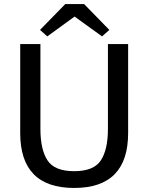

<svg xmlns="http://www.w3.org/2000/svg" viewBox="-20 -918 734 950"><path d="M614 -700V-260Q614 12 347 12Q80 12 80 -260V-700H180V-280Q180 -178 215 -124.5Q250 -71 347 -71Q444 -71 479 -124.5Q514 -178 514 -280V-700ZM178 -770 303 -898H396L521 -770L485 -738L349 -836L214 -738Z"/></svg>

Font: Voces
Style: Regular
Weight: 400
Designer: Ana Paula Megda, Pablo Ugerman
Foundry: Ana Paula Megda, Pablo Ugerman
Version: Version 1.003